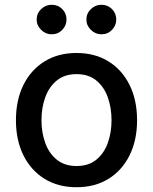

<svg xmlns="http://www.w3.org/2000/svg" viewBox="-20 -775 642 806"><path d="M301.1 11Q224.4 11 167.3 -24.1Q110.1 -59.3 78.5 -122.7Q46.9 -186.1 46.9 -270.2Q46.9 -355.1 78.5 -418.7Q110.1 -482.2 167.3 -517.4Q224.4 -552.6 301.1 -552.6Q378.2 -552.6 435.2 -517.4Q492.2 -482.2 523.8 -418.7Q555.4 -355.1 555.4 -270.2Q555.4 -186.1 523.8 -122.7Q492.2 -59.3 435.2 -24.1Q378.2 11 301.1 11ZM301.5 -78.1Q351.6 -78.1 384.1 -104.4Q416.5 -130.7 432.4 -174.5Q448.2 -218.4 448.2 -270.6Q448.2 -322.8 432.4 -366.8Q416.5 -410.9 384.1 -437.3Q351.6 -463.8 301.5 -463.8Q251.4 -463.8 218.8 -437.3Q186.1 -410.9 170.1 -366.8Q154.1 -322.8 154.1 -270.6Q154.1 -218.4 170.1 -174.5Q186.1 -130.7 218.8 -104.4Q251.4 -78.1 301.5 -78.1ZM196.7 -631Q171.9 -631 152.9 -649.5Q133.9 -668 133.9 -692.8Q133.9 -719.1 152.9 -737Q171.9 -755 196.7 -755Q223.4 -755 241.3 -737Q259.2 -719.1 259.2 -692.8Q259.2 -668 241.3 -649.5Q223.4 -631 196.7 -631ZM405.5 -631Q380.7 -631 361.7 -649.5Q342.7 -668 342.7 -692.8Q342.7 -719.1 361.7 -737Q380.7 -755 405.5 -755Q432.2 -755 450.1 -737Q468 -719.1 468 -692.8Q468 -668 450.1 -649.5Q432.2 -631 405.5 -631Z"/></svg>

Font: Linik Sans Medium
Style: Regular
Weight: 500
Designer: Rasmus Andersson (font), Cristiano Sobral (main changes)
Foundry: rsms
Version: Version 3.018;June 1, 2022;FontCreator 14.0.0.2814 64-bit; t